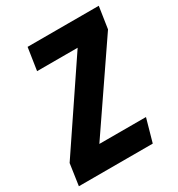

<svg xmlns="http://www.w3.org/2000/svg" viewBox="-193 -801 842 909"><g transform="rotate(-30 227.5 -346.5)"><path d="M-26.9 0 -9.8 -117.2 295.9 -570.8H74.2L92.8 -692.9H481.9L463.9 -574.2L157.2 -125H412.1L377 0Z"/></g></svg>

Font: Fira Sans Compressed
Style: Bold Italic
Weight: 700
Width: 3
Italic angle: -8°
Designer: Carrois Corporate & Edenspiekermann AG
Foundry: Carrois Corporate GbR & Edenspiekermann AG
Version: Version 4.203;PS 004.203;hotconv 1.0.88;makeotf.lib2.5.64775